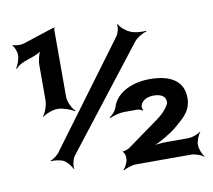

<svg xmlns="http://www.w3.org/2000/svg" viewBox="-81 -807 1021 920"><g transform="rotate(-10 430.0 -347.0)"><path d="M229 -90 610 -580C622 -596 653 -615 671 -618L670 -622C652 -619 613 -622 593 -632C573 -640 547 -663 543 -676L538 -675C543 -662 535 -632 523 -617L160 -127C151 -111 126 -92 112 -89L113 -85C127 -88 158 -84 174 -76C190 -67 209 -44 213 -31L217 -32C213 -45 219 -75 229 -90ZM238 -377V-707C238 -709 242 -711 243 -712L240 -715C239 -714 236 -711 234 -711C233 -711 231 -712 231 -712C231 -712 227 -711 227 -711L225 -710L81 -663C67 -659 39 -660 30 -666L27 -663C36 -657 46 -630 46 -616V-614C46 -594 35 -565 26 -553L29 -550C57 -587 133 -587 163 -622L159 -625C148 -611 138 -572 138 -548V-377C138 -353 124 -316 112 -303L114 -301C127 -313 164 -327 188 -327C212 -327 252 -313 268 -301L271 -303C256 -316 238 -353 238 -377ZM646 -391C617 -391 592 -387 568 -380C519 -365 477 -335 463 -289C458 -271 440 -251 426 -243L430 -240C444 -248 478 -257 500 -257H564C572 -257 584 -252 586 -248L591 -250C587 -254 585 -267 587 -273C595 -296 618 -310 652 -310C688 -310 710 -296 710 -269C710 -262 704 -251 694 -238C684 -224 668 -209 646 -193L492 -82C486 -78 467 -71 462 -73L460 -69C465 -67 471 -51 471 -45V-34C471 -18 458 7 448 15L452 18C462 10 493 0 513 0H780C799 0 830 11 840 21L842 19C832 9 820 -21 820 -40C820 -59 832 -89 842 -99L840 -101C830 -91 799 -80 780 -80H677C651 -80 615 -77 596 -71L597 -68C616 -73 647 -88 668 -101L702 -122C722 -136 737 -149 750 -161C780 -187 810 -217 810 -270C810 -354 747 -391 646 -391Z"/></g></svg>

Font: Asimov
Style: EdgeWide
Weight: 500
Designer: Google
Version: Version 2.000980: 2014